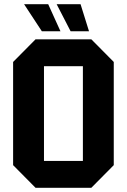

<svg xmlns="http://www.w3.org/2000/svg" viewBox="-20 -887 600 908"><path d="M42 -106V-594L148 -701H412L518 -594V-106L412 1H148ZM188 -574V-126H372V-574ZM361 -867 401 -739H314L248 -867ZM208 -867 266 -739H178L94 -867Z"/></svg>

Font: Tektur SemiCondensed SemiBold
Style: Regular
Weight: 600
Width: 4
Designer: Adam Jagosz
Foundry: Adam Jagosz
Version: Version 1.005;gftools[0.9.30]